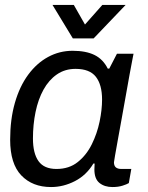

<svg xmlns="http://www.w3.org/2000/svg" viewBox="-20 -743 596 775"><path d="M186 12Q111 12 66 -35Q21 -82 21 -179Q21 -261 40 -327.5Q59 -394 93.5 -441Q128 -488 174 -513Q220 -538 273 -538Q327 -538 361.5 -521Q396 -504 415 -466H421L452 -526H519Q519 -526 514.5 -503Q510 -480 503 -442Q496 -404 488 -358Q480 -312 471.5 -266Q463 -220 456 -180.5Q449 -141 444.5 -116Q440 -91 440 -88Q440 -74 447.5 -67.5Q455 -61 470 -61H510L500 -4Q492 1 474.5 6.5Q457 12 434 12Q402 12 381.5 -4.5Q361 -21 361 -59Q361 -72 362 -84.5Q363 -97 365 -124L403 -83H357Q329 -36 282.5 -12Q236 12 186 12ZM208 -61Q259 -61 294 -89Q329 -117 350.5 -160.5Q372 -204 382 -252Q392 -300 392 -341Q392 -401 367 -433Q342 -465 285 -465Q242 -465 209.5 -442.5Q177 -420 155.5 -381Q134 -342 123.5 -291Q113 -240 113 -184Q113 -124 135.5 -92.5Q158 -61 208 -61ZM274 -588 192 -723H278L323 -644L393 -723H487L358 -588Z"/></svg>

Font: Archivo VF Beta
Style: Italic
Weight: 400
Italic angle: -10°
Designer: Hector Gatti
Foundry: Omnibus-Type
Version: Version 1.002